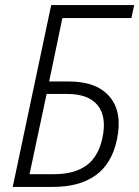

<svg xmlns="http://www.w3.org/2000/svg" viewBox="-20 -734 547 754"><path d="M30 0 181 -714H507L496 -663H225L173 -414H251Q361 -414 411.5 -353Q462 -292 439 -185Q419 -91 355.5 -45.5Q292 0 188 0ZM96 -50H192Q272 -50 319 -84Q366 -118 382 -191Q400 -275 364 -320Q328 -365 244 -365H163Z"/></svg>

Font: Noto Sans SemiCondensed Light
Style: Italic
Weight: 300
Width: 4
Italic angle: -12°
Designer: Monotype Design Team
Foundry: Monotype Imaging Inc.
Version: Version 2.013; ttfautohint (v1.8.4.7-5d5b)